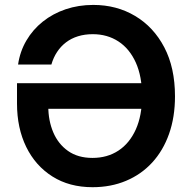

<svg xmlns="http://www.w3.org/2000/svg" viewBox="-20 -758 785 788"><path d="M359.9 10.3Q264.6 10.3 195.1 -33.7Q125.5 -77.6 87.6 -155Q49.8 -232.4 49.8 -333V-416.5H603V-311.5H147.5L178.2 -321.3Q178.2 -263.2 198.5 -215.1Q218.8 -167 259.3 -138.4Q299.8 -109.9 359.4 -109.9Q420.4 -109.9 466.1 -139.9Q511.7 -169.9 537.4 -226.8Q563 -283.7 563 -363.8Q563 -444.3 537.4 -501.2Q511.7 -558.1 466.1 -587.9Q420.4 -617.7 360.8 -617.7Q327.6 -617.7 300 -609.1Q272.5 -600.6 251 -584.2Q229.5 -567.9 214.4 -544.9Q199.2 -522 190.9 -493.2H54.2Q62 -546.9 88.4 -591.8Q114.7 -636.7 155.8 -669.4Q196.8 -702.1 249.5 -720Q302.2 -737.8 362.8 -737.8Q458.5 -737.8 534.4 -692.6Q610.4 -647.5 654.3 -563.7Q698.2 -480 698.2 -362.8Q698.2 -277.3 673.8 -208.5Q649.4 -139.6 604.5 -90.8Q559.6 -42 497.3 -15.9Q435.1 10.3 359.9 10.3Z"/></svg>

Font: V-Inter
Style: SemiBold-600
Weight: 600
Designer: Rasmus Andersson
Foundry: rsms
Version: Version 4.000;git-4146feb